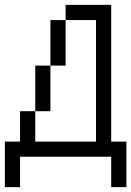

<svg xmlns="http://www.w3.org/2000/svg" viewBox="-20 -645 540 790"><path d="M0 -62.5V125H62.5Q62.5 125 62.5 0H437.5Q437.5 0 437.5 125H500V-62.5H437.5V-625H250V-562.5H187.5V-375H125V-187.5H62.5Q62.5 -187.5 62.5 -62.5ZM125 -62.5Q125 -62.5 125 -187.5H187.5V-375H250V-562.5H375Q375 -562.5 375 -62.5Z"/></svg>

Font: UnifontExMono
Style: Regular
Weight: 500
Version: Version 15.0.06